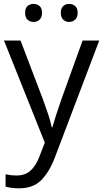

<svg xmlns="http://www.w3.org/2000/svg" viewBox="-20 -748 541 1008"><path d="M1 -535.2H87.9L206.1 -224.6Q221.2 -183.1 233.2 -147.2Q245.1 -111.3 251.5 -79.6H254.9Q261.7 -104 274.4 -143.8Q287.1 -183.6 301.8 -225.1L413.6 -535.2H501L268.1 78.6Q240.2 152.8 197.5 196.8Q154.8 240.7 80.1 240.7Q57.1 240.7 39.6 238Q22 235.4 9.3 231.9V167Q20 169.4 35.4 171.4Q50.8 173.3 67.4 173.3Q112.3 173.3 140.4 147.7Q168.5 122.1 186 76.2L215.3 1ZM111.8 -680.7Q111.8 -705.1 124.5 -716.3Q137.2 -727.5 155.8 -727.5Q174.8 -727.5 187.7 -716.3Q200.7 -705.1 200.7 -680.7Q200.7 -656.7 187.7 -644.8Q174.8 -632.8 155.8 -632.8Q137.2 -632.8 124.5 -644.8Q111.8 -656.7 111.8 -680.7ZM299.3 -680.7Q299.3 -705.1 312 -716.3Q324.7 -727.5 342.8 -727.5Q361.3 -727.5 374.5 -716.3Q387.7 -705.1 387.7 -680.7Q387.7 -656.7 374.5 -644.8Q361.3 -632.8 342.8 -632.8Q324.7 -632.8 312 -644.8Q299.3 -656.7 299.3 -680.7Z"/></svg>

Font: Open Sans
Style: Regular
Weight: 400
Designer: Monotype Design Team
Foundry: Monotype Imaging Inc.
Version: Version 3.000; ttfautohint (v1.8.4)